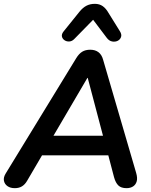

<svg xmlns="http://www.w3.org/2000/svg" viewBox="-25 -972 789 1000"><path d="M52 8Q29 8 14 -2.5Q-1 -13 -4.5 -30.5Q-8 -48 5 -69L372 -669Q386 -692 403 -702.5Q420 -713 445 -713Q471 -713 488 -700Q505 -687 512 -661L684 -72Q692 -45 687 -27.5Q682 -10 668 -1Q654 8 634 8Q606 8 591.5 -6Q577 -20 569 -49L532 -190L572 -163H158L208 -187L116 -30Q105 -11 89.5 -1.5Q74 8 52 8ZM430 -566 240 -242 218 -265H545L518 -240L432 -566ZM363 -770Q351 -757 336.5 -756Q322 -755 311 -762.5Q300 -770 297.5 -782Q295 -794 306 -808L389 -911Q406 -932 425 -942Q444 -952 469 -952Q493 -952 510 -940Q527 -928 540 -905L599 -810Q610 -793 605.5 -779.5Q601 -766 588 -759.5Q575 -753 559 -756Q543 -759 531 -775L460 -869Z"/></svg>

Font: Nunito ExtraLight
Style: Bold Italic
Weight: 700
Italic angle: -9°
Version: Version 3.602